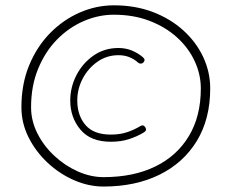

<svg xmlns="http://www.w3.org/2000/svg" viewBox="-20 -702 867 718"><path d="M516.1 -468.3Q512.7 -464.4 506.8 -464.1Q501 -463.9 497.1 -467.3Q481.9 -481 463.6 -488.3Q445.3 -495.6 422.9 -495.6Q379.4 -495.6 344.5 -471.2Q309.6 -446.8 289.3 -408.2Q269 -369.6 269 -326.2Q269 -270.5 299.6 -234.6Q330.1 -198.7 394.5 -198.7Q428.2 -198.7 454.8 -207.5Q481.4 -216.3 504.9 -230.5Q516.1 -237.3 523.4 -226.1Q530.3 -214.8 519 -207.5Q493.7 -191.9 463.1 -181.9Q432.6 -171.9 394.5 -171.9Q318.8 -171.9 280.8 -217.3Q242.7 -262.7 242.7 -326.2Q242.7 -375.5 265.6 -420.4Q288.6 -465.3 329.3 -493.9Q370.1 -522.5 422.9 -522.5Q450.2 -522.5 473.4 -512.9Q496.6 -503.4 515.1 -487.3Q525.4 -478 516.1 -468.3ZM60.1 -300.8Q60.1 -387.7 89.1 -458Q118.2 -528.3 167.5 -578.4Q216.8 -628.4 278.6 -655.3Q340.3 -682.1 405.8 -682.1Q485.8 -682.1 551.8 -657Q617.7 -631.8 665.8 -588.1Q713.9 -544.4 740 -488.5Q766.1 -432.6 766.1 -371.1Q766.1 -257.3 716.1 -175Q666 -92.8 576.2 -48.6Q486.3 -4.4 367.2 -4.4Q311.5 -4.4 257.1 -28.1Q202.6 -51.8 158.2 -93.3Q113.8 -134.8 86.9 -188.2Q60.1 -241.7 60.1 -300.8ZM96.2 -300.8Q96.2 -250 119.9 -203.1Q143.6 -156.2 183.1 -119.4Q222.7 -82.5 270.8 -61Q318.8 -39.6 367.2 -39.6Q479 -39.6 560.5 -79.3Q642.1 -119.1 686.5 -193.4Q731 -267.6 731 -371.1Q731 -423.8 708 -473.4Q685.1 -522.9 642.1 -562Q599.1 -601.1 539.3 -624Q479.5 -647 405.8 -647Q348.1 -647 292.7 -623Q237.3 -599.1 193.1 -554Q148.9 -508.8 122.6 -444.8Q96.2 -380.9 96.2 -300.8Z"/></svg>

Font: Mikhak-DS1-FD ExtraLight
Style: Regular
Weight: 200
Designer: Amin Abedi
Version: Version 3.2